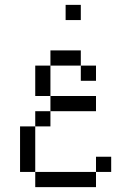

<svg xmlns="http://www.w3.org/2000/svg" viewBox="-20 -645 540 790"><path d="M437.5 62.5V0H375V62.5H125V125H375V62.5ZM375 -187.5V-250H187.5V-187.5H125V-125H62.5V62.5H125V-125H187.5V-187.5ZM375 -312.5V-375H312.5V-312.5ZM312.5 -562.5V-625H250V-562.5ZM187.5 -250Q187.5 -250 187.5 -375H125Q125 -375 125 -250ZM187.5 -375H312.5V-437.5H187.5Z"/></svg>

Font: UnifontExMono
Style: Regular
Weight: 500
Version: Version 15.0.06